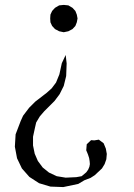

<svg xmlns="http://www.w3.org/2000/svg" viewBox="-20 -511 540 775"><path d="M113.3 76.2 120.1 109.4 132.8 138.7 152.3 165 177.7 185.5 209 200.2 245.1 206.1 288.1 204.1 309.6 200.2 328.1 184.6 335.9 173.8 340.8 162.1 342.8 151.4 341.8 139.6 339.8 127 335 112.3 328.1 95.7 330.1 71.3 347.7 54.7 360.4 55.7 378.9 52.7 398.4 67.4 407.2 88.9 411.1 110.4 409.2 131.8 402.3 151.4 391.6 168.9 362.3 196.3 345.7 207 320.3 216.8 295.9 231.4 235.4 244.1 183.6 242.2 137.7 228.5 98.6 203.1 68.4 168.9 48.8 127.9 40 81.1 43 31.2 63.5 -22.5 73.2 -43.9 97.7 -76.2 122.1 -100.6 168.9 -136.7 188.5 -154.3 206.1 -177.7 219.7 -210.9 229.5 -255.9 245.1 -289.1 249 -254.9 247.1 -204.1 237.3 -164.1 220.7 -130.9 200.2 -103.5 158.2 -61.5 140.6 -41 126 -16.6 121.1 4.9 113.3 41ZM202.1 -393.6 190.4 -406.2 183.6 -420.9 182.6 -436.5 183.6 -452.1 190.4 -466.8 202.1 -479.5 218.8 -489.3 237.3 -491.2 255.9 -489.3 272.5 -479.5 284.2 -466.8 290 -452.1 293 -436.5 290 -420.9 284.2 -406.2 272.5 -393.6 255.9 -384.8 237.3 -380.9 218.8 -384.8Z"/></svg>

Font: B2 Hana
Style: Regular
Weight: 500
Version: 2020-08-05; (max)